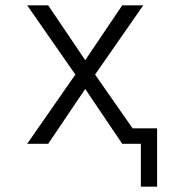

<svg xmlns="http://www.w3.org/2000/svg" viewBox="-20 -540 640 721"><path d="M509 161V0H439L300 -206L161 0H82L263 -260L82 -520H161L300 -314L439 -520H518L337 -260L478 -58H570V161Z"/></svg>

Font: Iosevka Light Extended
Style: Regular
Weight: 300
Width: 7
Monospace: yes
Designer: Belleve Invis
Foundry: Belleve Invis
Version: Version 32.5.0; ttfautohint (v1.8.4)